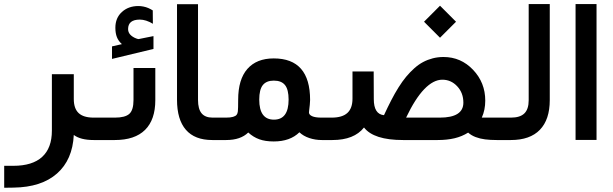

<svg xmlns="http://www.w3.org/2000/svg" viewBox="-23 -671 2938 920"><path d="M433.6 0H425.8Q362.8 0 330.6 -24.4Q324.7 94.7 250.2 160.4Q175.8 226.1 42 228L6.8 228.5H-2.9V218.8V133.3V123.5H6.8H41Q132.3 123.5 179 80.8Q225.6 38.1 225.6 -44.9V-305.7V-315.4H235.4H320.8H330.6V-305.7V-196.8Q330.6 -150.9 353.8 -129.2Q377 -107.4 425.8 -107.4H433.6Q445.8 -107.4 445.8 -57.1V-51.8Q445.8 0 433.6 0Z M709.5 -557.1Q676.3 -577.1 647 -577.1Q590.8 -577.1 590.8 -531.7Q590.8 -523.9 593.3 -517.6Q595.7 -511.2 600.6 -505.6Q605.5 -500 613.3 -494.9Q621.1 -489.7 632.3 -485.8Q634.3 -485.4 635.5 -484.9Q636.7 -484.4 638.2 -484.1Q639.6 -483.9 641.1 -483.9Q642.1 -483.9 642.6 -483.9Q643.1 -483.9 644.5 -484.4Q657.2 -486.8 680.7 -491.7Q704.1 -496.6 712.4 -498V-436.5L513.7 -388.7V-448.7Q537.6 -454.1 561 -459.5Q544.4 -474.6 537.1 -493.2Q529.8 -511.7 529.8 -538.1Q529.8 -585 561 -613.5Q592.3 -642.1 640.1 -642.1Q652.3 -642.1 664.3 -639.6Q676.3 -637.2 687.3 -632.6Q698.2 -627.9 709 -621.1ZM428.7 -107.4H527.8Q576.2 -107.4 596.4 -125.2Q616.7 -143.1 616.7 -191.9V-335.4V-345.2H626.5H711.4H721.2V-335.4V-191.4Q721.2 -97.2 672.1 -48.6Q623 0 527.3 0H428.7Q416.5 0 416.5 -51.8V-57.1Q416.5 -107.4 428.7 -107.4Z M1016.6 0H994.1Q910.2 0 867.7 -49.1Q825.2 -98.1 825.2 -192.9V-641.1V-650.9H835H916H925.8V-641.1V-192.4Q925.8 -148.4 943.1 -127.9Q960.4 -107.4 995.6 -107.4H1016.6Q1028.8 -107.4 1028.8 -57.1V-51.8Q1028.8 0 1016.6 0Z M1534.2 0H1518.6Q1487.8 0 1459.2 -9.5Q1430.7 -19 1411.6 -37.1Q1367.2 6.8 1288.6 6.8Q1248 6.8 1219.2 -3.7Q1190.4 -14.2 1166.5 -36.1Q1129.9 0 1061 0H1011.2Q999 0 999 -51.8V-57.1Q999 -107.4 1011.2 -107.4H1060.1Q1081.5 -107.4 1093.8 -111.1Q1106 -114.7 1110.8 -120.8Q1115.7 -127 1116.7 -137.2Q1118.2 -149.9 1118.2 -192.9Q1118.2 -290.5 1162.4 -340.8Q1206.5 -391.1 1288.6 -391.1Q1462.9 -391.1 1462.9 -191.9Q1462.9 -182.1 1461.4 -168.5Q1460 -154.8 1458.7 -144.5Q1457.5 -134.3 1457.5 -132.3Q1457.5 -121.1 1472.4 -114.3Q1487.3 -107.4 1517.6 -107.4H1534.2Q1546.4 -107.4 1546.4 -57.1V-51.8Q1546.4 0 1534.2 0ZM1359.9 -193.8Q1359.9 -241.7 1342.8 -263.2Q1325.7 -284.7 1289.1 -284.7Q1253.4 -284.7 1236.3 -263.2Q1219.2 -241.7 1219.2 -193.8Q1219.2 -97.7 1289.6 -97.7Q1359.9 -97.7 1359.9 -193.8Z M2008.8 -566.9 2085.4 -643.6 2162.1 -566.9 2085.4 -490.2ZM2371.1 0H2356.9Q2325.2 0 2301 -3.2Q2276.9 -6.3 2256.1 -14.2Q2235.4 -22 2220.2 -35.6Q2190.9 -17.1 2155 -8.5Q2119.1 0 2074.2 0H1908.2Q1767.6 0 1721.2 -60.1Q1673.8 0 1569.8 0H1529.3Q1517.1 0 1517.1 -51.8V-57.1Q1517.1 -107.4 1529.3 -107.4H1566.4Q1617.2 -107.4 1641.6 -129.9Q1666 -152.3 1666 -198.2V-318.8V-328.6H1675.8H1757.8H1767.6V-318.8L1768.1 -196.3Q1768.1 -123.5 1816.9 -119.1Q1835 -158.2 1851.6 -190.4Q1868.2 -222.7 1886.5 -252Q1904.8 -281.2 1923.3 -303.5Q1941.9 -325.7 1962.4 -344Q1982.9 -362.3 2004.6 -373.8Q2026.4 -385.3 2050.8 -391.6Q2075.2 -397.9 2102.1 -397.9Q2185.5 -397.9 2243.9 -336.4Q2302.2 -274.9 2302.2 -189Q2302.2 -144 2285.6 -107.4H2371.1Q2383.3 -107.4 2383.3 -57.1V-51.8Q2383.3 0 2371.1 0ZM2197.3 -179.2Q2197.3 -226.1 2167.7 -257.6Q2138.2 -289.1 2096.7 -289.1Q2053.7 -289.1 2010 -243.9Q1966.3 -198.7 1922.9 -107.4H2084Q2197.3 -107.4 2197.3 -179.2Z M2365.7 -107.4H2425.3Q2469.2 -107.4 2489.7 -127.7Q2510.3 -147.9 2510.3 -190.9V-641.6V-651.4H2520H2601.6H2611.3V-641.6V-191.4Q2611.3 -98.1 2564 -49.1Q2516.6 0 2424.8 0H2365.7Q2353.5 0 2353.5 -51.8V-57.1Q2353.5 -107.4 2365.7 -107.4Z M2744.6 -651.4H2825.7H2835.4V-641.6V-10.3V-0.5H2825.7H2744.6H2734.9V-10.3V-641.6V-651.4Z"/></svg>

Font: Shabnam Medium FD-WOL
Style: Medium-FD-WOL
Weight: 500
Foundry: DejaVu fonts team - Redesigned by Saber Rastikerdar - Based on Vazir font
Version: Version 5.0.1